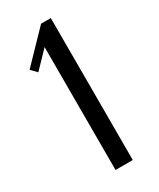

<svg xmlns="http://www.w3.org/2000/svg" viewBox="-181 -760 681 820"><g transform="rotate(-30 159.5 -350.0)"><path d="M219 -700V0H134V-606L57 -526L30 -554L171 -700Z"/></g></svg>

Font: Tenor Sans
Style: Regular
Weight: 400
Designer: Denis Masharov
Foundry: Denis Masharov
Version: Version 1.1